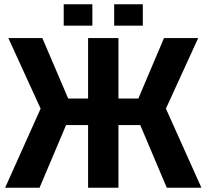

<svg xmlns="http://www.w3.org/2000/svg" viewBox="-20 -878 965 898"><path d="M534 0H392V-293H289L165 0H4L170 -370L19 -700H178L299 -417H392V-700H534V-417H627L747 -700H907L756 -370L922 0H760L636 -293H534ZM278 -758V-858H412V-758ZM514 -758V-858H648V-758Z"/></svg>

Font: Tektur SemiBold
Style: Regular
Weight: 600
Designer: Adam Jagosz
Foundry: Adam Jagosz
Version: Version 1.005;gftools[0.9.30]